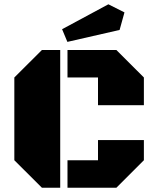

<svg xmlns="http://www.w3.org/2000/svg" viewBox="-20 -883 743 903"><path d="M263.2 0H177.2L47.4 -129.4V-518.6L177.2 -647.9H263.2ZM297.4 -518.6V-647.9H527.3L656.7 -518.6V-388.2H440.9V-518.6ZM297.4 0V-129.4H440.9V-224.1H656.7V-129.4L527.3 0ZM489.7 -862.8 565.4 -824.7 542.5 -742.2 296.9 -686 272 -745.6Z"/></svg>

Font: Black Ops One [rus by aLiNcE]
Style: Regular
Weight: 400
Designer: James Grieshaber
Foundry: James Grieshaber
Version: Version 1.002;May 25, 2024;FontCreator 13.0.0.2680 64-bit